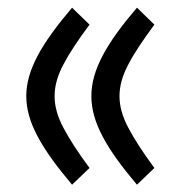

<svg xmlns="http://www.w3.org/2000/svg" viewBox="-20 -476 488 510"><path d="M217.8 -29.8C187 -71.3 164.1 -106.9 148.4 -136.7C132.8 -166 125 -193.8 125 -220.7C125 -247.6 132.8 -275.4 148.4 -304.7C163.6 -334 187 -369.1 217.8 -410.6L171.4 -455.6C90.8 -360.4 49.8 -290.5 49.8 -220.7C49.8 -150.9 90.8 -81.1 171.4 14.6ZM390.1 -29.8C359.4 -71.3 336.4 -106.9 320.8 -136.7C305.2 -166 297.4 -193.8 297.4 -220.7C297.4 -247.6 305.2 -275.4 320.8 -304.7C335.9 -334 359.4 -369.1 390.1 -410.6L343.8 -455.6C263.2 -361.3 222.7 -290.5 222.7 -220.7C222.7 -150.9 263.2 -80.6 343.8 14.6Z"/></svg>

Font: Vazirmatn
Style: Regular
Weight: 400
Designer: Saber Rastikerdar
Foundry: Saber Rastikerdar
Version: Version 33.003